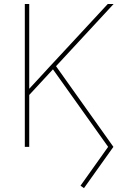

<svg xmlns="http://www.w3.org/2000/svg" viewBox="-20 -748 626 978"><path d="M126.5 -261.7 119.1 -285.2Q148.4 -316.9 175.3 -345.9Q202.1 -375 229 -404.3Q255.9 -433.6 285.2 -464.8L528.8 -727.5H558.6L259.3 -404.3L253.4 -398.9ZM106.4 0V-727.5H128.9V-468.8V-289.1V-273.4V0ZM407.7 210.4 390.1 197.8 530.8 0 243.7 -403.3 261.7 -416 557.6 0Z"/></svg>

Font: Inter 18pt Thin
Style: Regular
Weight: 250
Designer: Rasmus Andersson
Foundry: rsms
Version: Version 4.001;git-66647c0bb